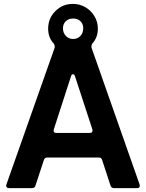

<svg xmlns="http://www.w3.org/2000/svg" viewBox="-20 -965 750 985"><path d="M26 0Q18 0 14 -5Q10 -10 13 -19L260 -719Q261 -722 261 -726Q261 -733 256 -741Q227 -772 227 -818Q227 -871 264 -908Q301 -945 354 -945Q389 -945 418 -928Q447 -911 464.5 -882Q482 -853 482 -818Q482 -772 453 -741Q447 -728 450 -719L696 -19Q697 -16 697 -12Q697 0 684 0H565Q551 0 547 -13L504 -144Q501 -157 486 -157H223Q209 -157 205 -144L162 -13Q159 0 144 0ZM407 -820Q407 -842 393 -856Q379 -870 355 -870Q332 -870 317.5 -856Q303 -842 303 -820Q303 -796 318 -780.5Q333 -765 355 -765Q378 -765 392.5 -780.5Q407 -796 407 -820ZM440 -283Q449 -283 452.5 -288Q456 -293 454 -301L365 -573Q362 -584 355 -584Q347 -584 344 -573L256 -301Q255 -299 255 -295Q255 -283 269 -283Z"/></svg>

Font: Open Sauce Two
Style: Bold
Weight: 700
Designer: Alfredo Marco Pradil
Foundry: Creative Sauce Fz LLC
Version: Version 1.477